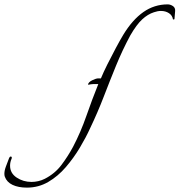

<svg xmlns="http://www.w3.org/2000/svg" viewBox="-321 -631 820 877"><path d="M-198 226Q-237 226 -263.5 213.5Q-290 201 -299 176Q-300 173 -300.5 170Q-301 167 -301 163Q-301 148 -294 129.5Q-287 111 -279 90Q-276 84 -272 84Q-265 84 -268 94Q-275 109 -275 126Q-275 160 -245 180Q-215 200 -177 200Q-162 200 -146.5 196.5Q-131 193 -117 186Q-70 162 -40 122Q-10 82 13 39Q48 -28 73.5 -101.5Q99 -175 128 -247H105Q100 -247 94 -246Q88 -245 83 -244L81 -245Q83 -256 100.5 -264.5Q118 -273 128 -273H140Q151 -300 169.5 -337Q188 -374 207.5 -410.5Q227 -447 242 -472Q284 -541 334 -576Q384 -611 445 -611Q457 -611 468.5 -603.5Q480 -596 479 -581L476 -545Q476 -542 471 -542Q469 -542 469 -543Q466 -561 450.5 -571Q435 -581 414 -581Q399 -581 382 -575Q354 -566 328.5 -542.5Q303 -519 274 -469Q238 -402 209 -331Q180 -260 152.5 -188.5Q125 -117 91 -46Q72 -4 44 43Q16 90 -20 132Q-56 174 -100.5 200Q-145 226 -198 226Z"/></svg>

Font: Italianno
Style: Regular
Weight: 400
Designer: Robert E. Leuschke
Foundry: Robert E. Leuschke
Version: Version 1.100; ttfautohint (v1.8.3)